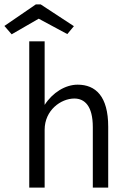

<svg xmlns="http://www.w3.org/2000/svg" viewBox="-60 -853 580 873"><path d="M-7 -697 116 -768 246 -698 276 -734 125 -833H103L-40 -735ZM73 0H143V-263C143 -352 217 -405 278 -405C325 -405 362 -371 362 -275V0H432V-277C432 -415 375 -468 293 -468C237 -468 179 -432 143 -376V-665H73Z"/></svg>

Font: Inconsolata
Style: Regular
Weight: 400
Monospace: yes
Designer: Raph Levien, Cyreal, Brenton Simpson
Foundry: Raph Levien, Cyreal, Google
Version: Version 3.100